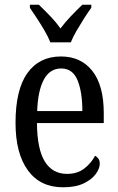

<svg xmlns="http://www.w3.org/2000/svg" viewBox="-20 -786 502 816"><path d="M248 10Q151 10 98.5 -62Q46 -134 46 -264Q46 -405 96.5 -475.5Q147 -546 239 -546Q324 -546 372.5 -484.5Q421 -423 421 -305V-263H137Q138 -152 170.5 -99.5Q203 -47 265 -47Q309 -47 338.5 -70Q368 -93 384 -124Q392 -120 398 -112Q404 -104 404 -90Q404 -70 387 -46.5Q370 -23 335.5 -6.5Q301 10 248 10ZM330 -314Q330 -395 309.5 -445Q289 -495 240 -495Q192 -495 166.5 -448Q141 -401 138 -314ZM194 -606Q185 -629 169.5 -655.5Q154 -682 137 -708Q120 -734 107 -753V-766H145Q168 -744 193 -718Q218 -692 237 -665Q257 -692 282 -718Q307 -744 330 -766H368V-753Q354 -734 337.5 -708Q321 -682 305.5 -655.5Q290 -629 281 -606Z"/></svg>

Font: Noto Serif Ethiopic Condensed
Style: Regular
Weight: 400
Width: 3
Designer: Monotype Design Team
Foundry: Monotype Imaging Inc.
Version: Version 2.102; ttfautohint (v1.8.4.7-5d5b)